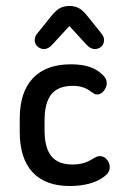

<svg xmlns="http://www.w3.org/2000/svg" viewBox="-20 -612 408 642"><path d="M46 -215V-171Q46 -82 89 -36Q132 10 213 10Q287 10 329 -22Q347 -35 347 -53Q347 -67 337.5 -78.5Q328 -90 313 -90Q306 -90 295 -84Q277 -72 260.5 -67Q244 -62 222 -62Q174 -62 151.5 -90Q129 -118 129 -177V-209Q129 -269 152 -297Q175 -325 224 -325Q260 -325 285 -305Q292 -300 296 -298Q300 -296 304 -296Q318 -296 327.5 -308.5Q337 -321 337 -334Q337 -349 324 -361Q305 -380 279 -388.5Q253 -397 217 -397Q134 -397 90 -350.5Q46 -304 46 -215ZM212 -525 268 -464Q282 -448 297 -448Q310 -448 319 -456.5Q328 -465 328 -478Q328 -488 320 -499L275 -555Q259 -576 245 -584Q231 -592 212 -592Q193 -592 179 -584Q165 -576 148 -554L103 -498Q96 -488 96 -478Q96 -465 105.5 -456.5Q115 -448 127 -448Q142 -448 156 -464Z"/></svg>

Font: Beiruti Medium
Style: Regular
Weight: 500
Designer: Arlette Boutros
Foundry: Boutros
Version: Version 1.41